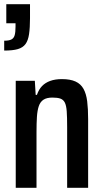

<svg xmlns="http://www.w3.org/2000/svg" viewBox="-20 -895 492 915"><path d="M55 0V-510H146L150 -443H156Q165 -469 180.5 -485Q196 -501 219.5 -509.5Q243 -518 275 -518Q315 -518 340 -506.5Q365 -495 378 -471.5Q391 -448 395.5 -412.5Q400 -377 400 -327V0H300V-289Q300 -337 298 -364.5Q296 -392 289 -406Q282 -420 268 -425Q254 -430 230 -430Q203 -430 187.5 -420Q172 -410 165 -389.5Q158 -369 156 -338.5Q154 -308 154 -265V0ZM0 -654V-701Q23 -701 34.5 -707Q46 -713 50 -727.5Q54 -742 54 -768V-784H10V-875H123V-808Q123 -763 118.5 -732.5Q114 -702 101.5 -685Q89 -668 65 -661Q41 -654 0 -654Z"/></svg>

Font: Saira Condensed SemiBold
Style: Regular
Weight: 600
Width: 3
Designer: Hector Gatti with collaboration of the Omnibus-Type team
Foundry: Omnibus-Type
Version: Version 1.100